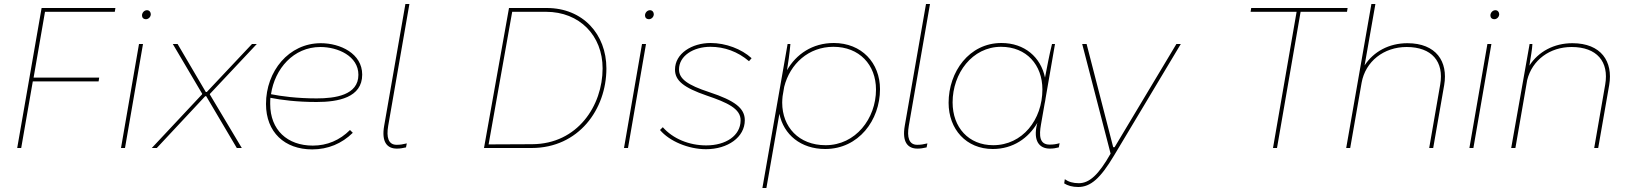

<svg xmlns="http://www.w3.org/2000/svg" viewBox="-20 -740 8142 960"><path d="M86 0 144 -333H473L476 -352H148L205 -681H554L557 -700H188L66 0Z M585 0H605L695 -520H675ZM710 -644C722 -644 734 -655 734 -669C734 -679 727 -689 715 -689C701 -689 690 -676 690 -663C690 -652 697 -644 710 -644Z M739 0H764L1006 -259H1011L1164 0H1189L1029 -268L1030 -271L1264 -520H1240L1014 -280H1009L868 -520H844L991 -271L990 -268Z M1541 7C1620 7 1689 -22 1744 -76L1730 -90C1679 -39 1616 -12 1544 -12C1417 -12 1331 -90 1331 -220C1331 -230 1331 -241 1332 -251C1386 -240 1466 -230 1563 -230C1671 -230 1791 -252 1791 -367C1791 -472 1682 -524 1584 -524C1424 -524 1310 -384 1310 -220C1310 -79 1403 7 1541 7ZM1335 -269C1354 -396 1447 -505 1582 -505C1669 -505 1772 -460 1772 -366C1772 -264 1656 -248 1563 -248C1465 -248 1384 -259 1335 -269Z M1964 3C1981 3 1991 1 2010 -3L2014 -23C1993 -18 1981 -16 1963 -16C1922 -16 1911 -53 1921 -111L2027 -720H2007L1901 -112C1886 -28 1917 3 1964 3Z M2400 0H2638C2873 0 3012 -193 3012 -398C3012 -569 2894 -700 2714 -700H2525ZM2423 -18 2541 -681H2710C2878 -681 2993 -562 2993 -398C2993 -212 2868 -20 2641 -19Z M3100 0H3120L3210 -520H3190ZM3225 -644C3237 -644 3249 -655 3249 -669C3249 -679 3242 -689 3230 -689C3216 -689 3205 -676 3205 -663C3205 -652 3212 -644 3225 -644Z M3510 6C3619 6 3704 -54 3704 -139C3704 -199 3654 -237 3527 -279C3417 -315 3375 -346 3375 -393C3375 -460 3446 -506 3532 -506C3602 -506 3669 -482 3725 -434L3738 -449C3688 -495 3609 -525 3533 -525C3440 -525 3355 -473 3355 -392C3355 -337 3398 -302 3514 -262C3614 -228 3685 -197 3683 -137C3682 -62 3610 -13 3511 -13C3425 -13 3344 -47 3294 -104L3280 -90C3327 -34 3422 6 3510 6Z M3792 200H3812L3877 -171C3898 -67 3984 5 4106 5C4273 5 4380 -139 4380 -294C4380 -426 4288 -525 4149 -525C4042 -525 3961 -469 3915 -389C3920 -420 3928 -471 3932 -520H3918ZM4108 -14C3974 -14 3891 -105 3891 -227C3891 -238 3892 -248 3893 -259L3901 -306C3930 -421 4023 -506 4147 -506C4276 -506 4360 -417 4360 -292C4360 -147 4258 -14 4108 -14Z M4567 3C4584 3 4594 1 4613 -3L4617 -23C4596 -18 4584 -16 4566 -16C4525 -16 4514 -53 4524 -111L4630 -720H4610L4504 -112C4489 -28 4520 3 4567 3Z M5229 3C5246 3 5258 1 5274 -3L5278 -24C5260 -19 5247 -17 5228 -17C5177 -17 5175 -62 5185 -118L5203 -221C5205 -230 5207 -240 5208 -249L5255 -520H5240C5226 -464 5216 -408 5205 -352C5184 -454 5103 -525 4987 -525C4826 -525 4723 -381 4723 -226C4723 -94 4811 5 4944 5C5045 5 5122 -49 5167 -126L5165 -119C5145 -36 5176 3 5229 3ZM4985 -506C5113 -506 5192 -415 5192 -293C5192 -141 5092 -14 4946 -14C4823 -14 4743 -103 4743 -228C4743 -373 4841 -506 4985 -506Z M5371 195C5433 195 5482 152 5550 38L5884 -520H5862L5553 -4H5546L5413 -520H5391L5533 28C5473 134 5427 176 5374 176C5345 176 5322 169 5304 156L5301 177C5318 188 5342 195 5371 195Z M6345 0H6365L6483 -681H6715L6718 -700H6236L6233 -681H6463Z M6711 0H6731L6788 -326C6807 -433 6899 -505 7013 -505C7139 -505 7201 -432 7181 -317L7126 0H7146L7201 -315C7221 -432 7161 -524 7017 -524C6925 -524 6848 -482 6803 -413L6857 -720H6837Z M7327 0H7347L7437 -520H7417ZM7452 -644C7464 -644 7476 -655 7476 -669C7476 -679 7469 -689 7457 -689C7443 -689 7432 -676 7432 -663C7432 -652 7439 -644 7452 -644Z M7536 0H7557L7616 -340C7641 -440 7729 -505 7838 -505C7964 -505 8026 -432 8006 -317L7951 0H7971L8026 -315C8046 -432 7986 -524 7842 -524C7750 -524 7672 -482 7627 -412C7634 -458 7641 -493 7642 -520H7628Z"/></svg>

Font: Fixel Display Thin
Style: Italic
Weight: 100
Italic angle: -10°
Designer: AlfaBravo + MacPaw
Foundry: Kyrylo Tkachov, Marchela Mozhyna, Serhii Makarenko, Maria Weinstein, Zakhar Kryvoshyya
Version: Version 1.210;Glyphs 3.2 (3217)